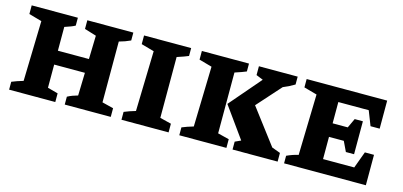

<svg xmlns="http://www.w3.org/2000/svg" viewBox="-53 -856 2470 1177"><g transform="rotate(15 1181.5 -267.5)"><path d="M33 0V-50Q50 -57 67 -63Q84 -69 105 -75L115 -457L33 -480V-535H326V-485Q311 -477 298.5 -472.5Q286 -468 260 -459V-308H457L461 -457L386 -480V-535H678V-485Q644 -469 606 -459V-73L678 -55V0H386V-50Q403 -59 418 -64.5Q433 -70 451 -75L455 -220H260V-73L326 -55V0Z M746 0V-50Q763 -57 780 -63Q797 -69 818 -75L828 -457L746 -480V-535H1045V-485Q1030 -479 1015.5 -473.5Q1001 -468 973 -459V-73L1045 -55V0Z M1113 0V-50Q1130 -57 1147 -63Q1164 -69 1185 -75L1195 -457L1113 -480V-535H1412V-485Q1397 -479 1382.5 -473.5Q1368 -468 1340 -459V-73L1412 -55V0ZM1451 0V-50Q1469 -59 1488 -67L1348 -262L1519 -461L1475 -479V-535H1721V-485Q1685 -463 1649 -449L1514 -298L1683 -75L1737 -55V0Z M2239 -193H2297V0H1778V-48Q1795 -56 1813.5 -62.5Q1832 -69 1851 -73L1861 -459L1778 -482V-535H2289V-357H2231L2195 -449H2002V-314H2098L2126 -374H2178V-165H2126L2096 -228H2002V-87H2200Z"/></g></svg>

Font: Piazzolla SC
Style: Bold
Weight: 700
Designer: Juan Pablo del Peral
Foundry: Huerta Tipografica
Version: Version 1.330